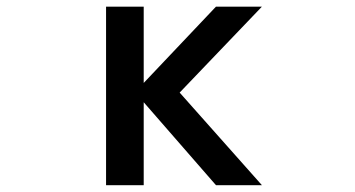

<svg xmlns="http://www.w3.org/2000/svg" viewBox="-20 -542 1040 563"><path d="M401.4 -298.8 613.3 -522.5H748L506.8 -270.5L748 1H613.3L401.4 -242.2V1H291V-522.5H401.4Z"/></svg>

Font: GenEi Gothic M SemiBold
Style: Regular
Weight: 500
Designer: o_tamon (Modified); [Source Han Sans]
Ryoko NISHIZUKA  (kana & ideographs); Paul D. Hunt (Latin, Greek & Cyrillic); Wenl
Version: Version 1.1a;Original Version 1.004